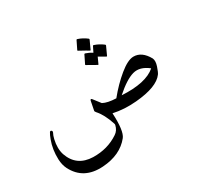

<svg xmlns="http://www.w3.org/2000/svg" viewBox="-186 -996 1585 1492"><g transform="rotate(-30 606.5 -250.5)"><path d="M969.2 -393.1Q1044.9 -394 1093.8 -305.2Q1106 -278.8 1091.3 -235.1Q1076.7 -191.4 1065.9 -176.8Q1008.8 -97.7 814.5 -81.1Q705.1 -71.8 609.9 -92.8Q618.2 68.8 582.5 114.3Q500 217.8 338.9 228.5Q161.1 240.2 87.9 95.7Q68.8 57.6 66.9 7.3Q63.5 -81.1 92.3 -158.2Q104 -190.4 116.2 -210Q120.1 -215.8 126.5 -214.6Q132.8 -213.4 135.5 -207.8Q138.2 -202.1 135.7 -195.8Q124 -174.8 117.2 -145Q99.6 -68.4 118.7 -9.8Q165 123 310.1 127Q439.5 129.9 539.6 62.5Q573.2 40.5 583 -3.4Q584.5 -8.8 581.5 -17.6Q550.3 -112.8 504.4 -163.6Q494.6 -174.8 496.1 -181.2L512.2 -263.2Q518.1 -280.3 529.3 -265.6L577.6 -203.1Q616.7 -181.6 693.8 -178.7Q765.1 -266.6 842.3 -329.6Q919.4 -392.6 969.2 -393.1ZM1044.9 -245.1Q973.6 -301.8 906.7 -283.4Q839.8 -265.1 741.7 -178.2Q954.1 -166 1044.9 -245.1ZM653.3 -727.1Q655.3 -731 661.6 -729Q703.6 -715.3 739.7 -687.5Q744.6 -683.6 742.7 -678.7L708 -603Q706.1 -598.6 698 -604.5Q689.9 -610.4 620.1 -648.4Q615.7 -650.9 617.7 -654.3ZM740.7 -623Q742.7 -627 748.5 -625Q790.5 -611.3 826.7 -583.5Q832 -579.6 830.1 -574.7L795.4 -499Q793.5 -494.6 785.2 -500.5Q778.3 -505.4 730.5 -531.7L705.1 -476.1Q703.1 -471.7 694.8 -477.5Q686.5 -483.4 617.2 -521.5Q612.8 -523.9 614.7 -527.3L650.4 -600.1Q652.3 -604 658.7 -602.1Q689.5 -592.3 716.8 -574.7Z"/></g></svg>

Font: Amiri
Style: Slanted
Weight: 400
Italic angle: 9°
Designer: Khaled Hosny
Version: Version 000.107